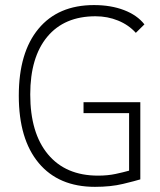

<svg xmlns="http://www.w3.org/2000/svg" viewBox="-20 -723 626 753"><path d="M352.5 9.8Q210 9.8 131.8 -83.7Q53.7 -177.2 53.7 -347.7Q53.7 -517.1 130.9 -610.1Q208 -703.1 348.6 -703.1Q415 -703.1 466.6 -683.3Q518.1 -663.6 546.4 -627.4L512.7 -594.2Q484.4 -625.5 443.1 -642.3Q401.9 -659.2 354.5 -659.2Q232.4 -659.2 165.5 -578.9Q98.6 -498.5 98.6 -352.5Q98.6 -201.2 168.2 -117.7Q237.8 -34.2 364.3 -34.2Q402.3 -34.2 433.1 -40.8Q463.9 -47.4 486.3 -53.7V-279.3H307.6V-322.3H530.3V-19.5Q509.8 -13.2 462.2 -1.7Q414.6 9.8 352.5 9.8Z"/></svg>

Font: Caskaydia Cove ExtraLight
Style: Regular
Weight: 200
Monospace: yes
Designer: Aaron Bell
Foundry: Saja Typeworks
Version: Version 4.300; ttfautohint (v1.8.3)